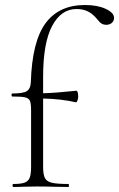

<svg xmlns="http://www.w3.org/2000/svg" viewBox="-20 -746 475 766"><path d="M435 -675Q435 -662 426 -654.5Q417 -647 404 -647Q394 -647 386 -651.5Q378 -656 368 -669Q351 -690 331.5 -700Q312 -710 285 -710Q224 -710 188 -642.5Q152 -575 152 -439V-374Q199 -375 285 -384Q288 -384 290 -377.5Q292 -371 292 -361Q292 -353 289 -345Q286 -337 282 -338Q227 -351 152 -353V-81Q152 -50 159 -36Q166 -22 186.5 -17Q207 -12 253 -12Q255 -12 255 -6Q255 0 253 0L189 -1Q169 -2 127 -2L72 -1Q58 0 33 0Q30 0 30 -6Q30 -12 33 -12Q64 -12 78.5 -17.5Q93 -23 98.5 -37Q104 -51 104 -81V-306Q104 -333 99.5 -343.5Q95 -354 80.5 -357.5Q66 -361 29 -361Q26 -361 26 -367Q26 -373 29 -373Q72 -373 87 -382.5Q102 -392 103 -418Q108 -580 161.5 -653Q215 -726 319 -726Q369 -726 402 -710.5Q435 -695 435 -675Z"/></svg>

Font: Cormorant Infant Light
Style: Regular
Weight: 300
Designer: Christian Thalmann (Catharsis Fonts)
Version: Version 3.000